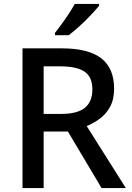

<svg xmlns="http://www.w3.org/2000/svg" viewBox="-20 -961 673 981"><path d="M295 -714Q432 -714 497.5 -663Q563 -612 563 -508Q563 -453 542.5 -415.5Q522 -378 490 -354.5Q458 -331 423 -317L623 0H499L327 -289H203V0H95V-714ZM288 -622H203V-379H293Q376 -379 414 -410.5Q452 -442 452 -504Q452 -568 412 -595Q372 -622 288 -622ZM486 -931Q471 -913 444 -884Q417 -855 386 -827Q355 -799 331 -781H261V-793Q276 -812 295 -838Q314 -864 332 -891.5Q350 -919 362 -941H486Z"/></svg>

Font: Noto Sans Bengali Medium
Style: Regular
Weight: 500
Designer: Jelle Bosma - Monotype Design Team
Foundry: Monotype Imaging Inc.
Version: Version 2.003; ttfautohint (v1.8.4.7-5d5b)